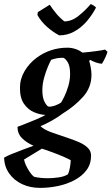

<svg xmlns="http://www.w3.org/2000/svg" viewBox="-51 -700 543 934"><path d="M144 214Q95 214 56 195.5Q17 177 -6.5 143.5Q-30 110 -31 67Q-18 59 6.5 49Q31 39 59 28.5Q87 18 112 9Q78 -6 56 -28Q34 -50 34 -83Q47 -88 73 -98Q99 -108 126 -119.5Q153 -131 170 -141Q144 -142 115 -154Q86 -166 66 -194.5Q46 -223 46 -272Q46 -316 68.5 -354Q91 -392 127 -419Q194 -468 277 -468Q296 -468 315 -462Q334 -456 350 -444Q385 -447 418 -451.5Q451 -456 460 -459L472 -448Q464 -421 445 -390Q433 -390 416 -396Q399 -402 387 -409L383 -403Q387 -391 390.5 -371.5Q394 -352 394 -336Q394 -275 353.5 -229.5Q313 -184 256 -149Q231 -130 202.5 -114Q174 -98 146 -86Q164 -69 200 -56Q236 -43 273 -31Q304 -21 331 -9.5Q358 2 375 18Q392 34 392 57Q392 98 370 127.5Q348 157 311 176.5Q274 196 230.5 205Q187 214 144 214ZM187 -181Q203 -181 220.5 -188Q238 -195 246 -201Q252 -210 262.5 -231.5Q273 -253 281.5 -282Q290 -311 290 -341Q290 -379 278 -398Q266 -417 256 -419Q236 -419 222.5 -416Q209 -413 198 -409Q192 -399 182 -375.5Q172 -352 163.5 -321.5Q155 -291 155 -261Q155 -224 166.5 -203Q178 -182 187 -181ZM115 160Q145 167 182 167Q206 167 234 163Q262 159 279 148Q285 138 289 115.5Q293 93 293 79Q264 64 228 50Q192 36 153 23L66 76Q70 97 85.5 123.5Q101 150 115 160ZM237 -528Q205 -545 177 -570Q149 -595 131 -627L133 -641L191 -677Q204 -657 222 -635Q240 -613 262 -596Q298 -596 332 -623.5Q366 -651 390 -680Q395 -679 404.5 -673Q414 -667 416 -663Q398 -628 371.5 -597Q345 -566 311 -547Q277 -528 237 -528Z"/></svg>

Font: Labrada SemiBold
Style: Italic
Weight: 600
Italic angle: -7°
Designer: Mercedes Jáuregui
Foundry: Omnibus-Type Team
Version: Version 1.000; ttfautohint (v1.8.4.7-5d5b)